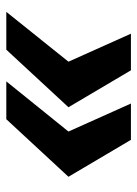

<svg xmlns="http://www.w3.org/2000/svg" viewBox="69 -636 445 624"><g transform="rotate(90 292.0 -324.5)"><path d="M435 -527H317L408 -324L245 -122H368L555 -324ZM209 -527H90L181 -324L19 -122H142L329 -324Z"/></g></svg>

Font: Archivo ExtraBold
Style: Italic
Weight: 800
Italic angle: -10°
Designer: Hector Gatti
Foundry: Omnibus-Type
Version: Version 2.001